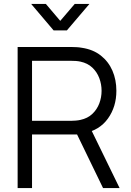

<svg xmlns="http://www.w3.org/2000/svg" viewBox="-20 -960 670 980"><path d="M139 -940H214L287.5 -853.5L361.5 -940H436.5L321.5 -805H253.5ZM70 0V-720H348Q358.5 -720 371.8 -719.2Q385 -718.5 398.5 -716Q455 -707.5 494.2 -676.8Q533.5 -646 553.8 -599.5Q574 -553 574 -496.5Q574 -415 531 -355Q488 -295 408 -279.5L382.5 -273.5H143.5V0ZM506 0 364 -293 434.5 -320 590.5 0ZM143.5 -343.5H346Q355 -343.5 367 -344.5Q379 -345.5 390.5 -348Q427.5 -356 451.2 -378.5Q475 -401 486.8 -432Q498.5 -463 498.5 -496.5Q498.5 -530 486.8 -561.2Q475 -592.5 451.2 -615Q427.5 -637.5 390.5 -645.5Q379 -648 367 -648.8Q355 -649.5 346 -649.5H143.5Z"/></svg>

Font: Manrope ExtraLight
Style: Regular
Weight: 400
Version: Version 4.504